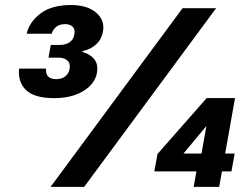

<svg xmlns="http://www.w3.org/2000/svg" viewBox="-20 -732 984 752"><path d="M192.4 -347.6Q115.6 -347.6 82.6 -378.6Q49.6 -409.6 54.7 -463.4H160.4Q159.4 -448.2 164.1 -439Q168.7 -429.7 178.4 -425.9Q188.1 -422 200.4 -422Q221 -422 235.4 -432.7Q249.7 -443.4 252.6 -463.1Q256.4 -484.3 243.9 -495.3Q231.3 -506.2 208.8 -506.2H169.8L179 -556H214Q237.2 -556 252.6 -566.5Q268 -577 271.4 -598.1Q274.7 -616.7 264.9 -627.1Q255.1 -637.5 234.3 -637.5Q214.5 -637.5 201.6 -627.9Q188.6 -618.3 182 -599.9H84.4Q94.8 -645.4 138.3 -678.9Q181.8 -712.3 258.1 -712.3Q321.4 -712.3 356.4 -682.8Q391.3 -653.2 383.3 -608.6Q377.7 -577.6 356.4 -558.2Q335.1 -538.8 302.6 -531.3V-528.8Q334.7 -519.2 349.9 -499.3Q365.1 -479.3 359.7 -446.9Q352.1 -403.4 306.4 -375.5Q260.7 -347.6 192.4 -347.6ZM178.1 0 695.1 -700H826.5L309.6 0ZM738.5 0 749.3 -60.7H584.4L596.9 -128.9L789.6 -348H900.5L861.9 -130.6H899.1L886.5 -60.7H849.3L838.5 0ZM698.5 -130.6H769.2L788.4 -238.5Z"/></svg>

Font: DM Sans 9pt
Style: Italic
Weight: 400
Italic angle: -10°
Designer: Colophon Foundry, Jonny Pinhorn
Foundry: Colophon Foundry
Version: Version 4.004